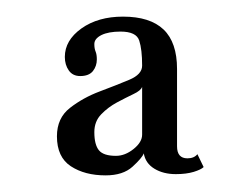

<svg xmlns="http://www.w3.org/2000/svg" viewBox="-20 -776 288 231"><path d="M107 -565Q82 -565 65.2 -576Q48.5 -587 48.5 -612Q48.5 -634 64.2 -646.2Q80 -658.5 100 -666Q120 -673.5 135.5 -680Q151 -686.5 151 -697Q151 -716.5 147.5 -727.2Q144 -738 125 -738Q110.5 -738 102 -733.8Q93.5 -729.5 93.5 -723Q93.5 -717.5 95 -714Q96.5 -710.5 96.5 -704.5Q96.5 -696.5 91.8 -690.5Q87 -684.5 76.5 -684.5Q67.5 -684.5 62.8 -691.2Q58 -698 58 -707.5Q58 -727.5 78 -741.8Q98 -756 128 -756Q160.5 -756 176.8 -740.5Q193 -725 193 -693V-600Q193 -585.5 205.5 -585.5Q213.5 -585.5 217.5 -590.5L225 -575Q222 -572 213 -569.2Q204 -566.5 191.5 -566.5Q176.5 -566.5 165.8 -573Q155 -579.5 153 -591.5Q151 -586 139.5 -575.5Q128 -565 107 -565ZM119.5 -588.5Q130.5 -588.5 140.8 -596.8Q151 -605 151 -614V-671.5Q149.5 -667 140.5 -662.8Q131.5 -658.5 120.8 -652.8Q110 -647 101.8 -638.5Q93.5 -630 93.5 -617Q93.5 -602 99 -595.2Q104.5 -588.5 119.5 -588.5Z"/></svg>

Font: Imbue 48pt Light
Style: Regular
Weight: 300
Designer: Tyler Finck
Foundry: Etcetera Type Company
Version: Version 1.102